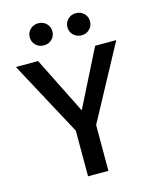

<svg xmlns="http://www.w3.org/2000/svg" viewBox="-130 -979 859 1066"><g transform="rotate(-15 300.0 -446.0)"><path d="M358.5 -263.5V0H241.5V-262.5L11.5 -690H139L302.5 -363L467 -690H588.5ZM194 -765.5Q166 -765.5 147.2 -783.8Q128.5 -802 128.5 -829Q128.5 -856 147.2 -874.2Q166 -892.5 194 -892.5Q221.5 -892.5 240 -874.2Q258.5 -856 258.5 -829Q258.5 -802 240 -783.8Q221.5 -765.5 194 -765.5ZM409.5 -765.5Q382.5 -765.5 363.8 -783.8Q345 -802 345 -829Q345 -856 363.8 -874.2Q382.5 -892.5 409.5 -892.5Q437.5 -892.5 456.2 -874.2Q475 -856 475 -829Q475 -802 456.2 -783.8Q437.5 -765.5 409.5 -765.5Z"/></g></svg>

Font: Fira Code Light Medium
Style: Regular
Weight: 500
Monospace: yes
Version: Version 5.002